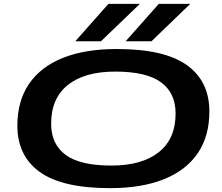

<svg xmlns="http://www.w3.org/2000/svg" viewBox="-20 -965 1148 995"><path d="M550 10Q303 10 186.5 -73.5Q70 -157 70 -314Q70 -442 130.5 -530.5Q191 -619 306 -665Q421 -711 585 -711Q832 -711 948.5 -627.5Q1065 -544 1065 -387Q1065 -259 1004.5 -170.5Q944 -82 829 -36Q714 10 550 10ZM557 -107Q715 -107 802.5 -176Q890 -245 890 -377Q890 -483 814.5 -538.5Q739 -594 577 -594Q419 -594 332 -525Q245 -456 245 -324Q245 -218 320 -162.5Q395 -107 557 -107ZM631 -751 803 -945H966L765 -751ZM370 -751 542 -945H705L503 -751Z"/></svg>

Font: Georama Extra Expanded SemiBold
Style: Italic
Weight: 600
Width: 8
Italic angle: -9°
Designer: Jean-Baptiste Levee
Foundry: Production Type
Version: Version 1.000